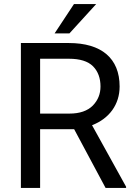

<svg xmlns="http://www.w3.org/2000/svg" viewBox="-20 -922 656 942"><path d="M598.6 0V-5.9L431.6 -307.6C516.1 -340.3 566.9 -409.2 566.9 -497.6C566.9 -636.2 477.5 -710.9 317.9 -710.9H82.5V0H176.8V-288.1H343.8L498 0ZM317.9 -633.8C372.1 -633.8 411.6 -621.6 436.5 -596.7C460.9 -571.8 473.1 -538.6 473.1 -497.6C473.1 -460.9 460.4 -429.7 435.1 -403.8C409.2 -377.9 371.1 -364.7 320.8 -364.7H176.8V-633.8ZM320.8 -758.3 451.7 -901.9H342.8L248 -758.3Z"/></svg>

Font: Vazirmatn
Style: Regular
Weight: 400
Designer: Saber Rastikerdar
Foundry: Saber Rastikerdar
Version: Version 33.003